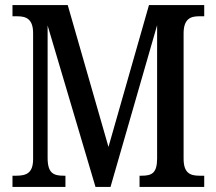

<svg xmlns="http://www.w3.org/2000/svg" viewBox="-20 -734 850 754"><path d="M29 0H237V-44H230C191 -44 167 -53 167 -114V-634L355 0H414L597 -635V-112C597 -55 577 -44 537 -44H528V0H782V-44H763C726 -44 701 -55 701 -111V-603C701 -659 728 -670 760 -670H782V-714H565L406 -157L246 -714H29V-670H49C83 -670 110 -659 110 -604V-109C110 -54 83 -44 44 -44H29Z"/></svg>

Font: Noto Serif Condensed Medium
Style: Regular
Weight: 500
Width: 3
Designer: Monotype Design Team
Foundry: Monotype Imaging Inc.
Version: Version 2.015